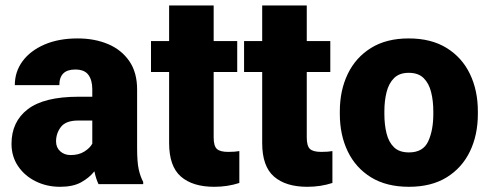

<svg xmlns="http://www.w3.org/2000/svg" viewBox="-20 -680 1811 709"><path d="M343.8 0Q334.5 -19 328.6 -47.4Q309.6 -23.4 279.5 -6.8Q249.5 9.8 201.7 9.8Q152.8 9.8 112.1 -10.3Q71.3 -30.3 46.9 -66.2Q22.5 -102.1 22.5 -148.9Q22.5 -230.5 82.5 -276.6Q142.6 -322.8 270 -322.8H320.8V-350.6Q320.8 -383.8 306.4 -403.6Q292 -423.3 257.8 -423.3Q199.2 -423.3 199.2 -365.7H34.7Q34.7 -415 63.2 -453.9Q91.8 -492.7 144 -515.4Q196.3 -538.1 266.6 -538.1Q329.6 -538.1 379.2 -517.1Q428.7 -496.1 457.5 -454.3Q486.3 -412.6 486.3 -349.6V-133.3Q486.3 -81.5 492.2 -54.9Q498 -28.3 508.8 -8.3V0ZM240.7 -107.4Q271 -107.4 291.5 -120.4Q312 -133.3 320.8 -149.4V-234.9H269Q223.1 -234.9 205.1 -211.4Q187 -188 187 -157.7Q187 -135.3 202.4 -121.3Q217.8 -107.4 240.7 -107.4Z M856 -528.3V-414.1H769V-172.4Q769 -141.1 780.8 -130.1Q792.5 -119.1 822.8 -119.1Q836.9 -119.1 846.2 -119.9Q855.5 -120.6 863.8 -122.1V-4.4Q820.3 9.8 771 9.8Q691.4 9.8 647.9 -28.1Q604.5 -65.9 604.5 -151.9V-414.1H537.6V-528.3H604.5V-659.7H769V-528.3Z M1199.7 -528.3V-414.1H1112.8V-172.4Q1112.8 -141.1 1124.5 -130.1Q1136.2 -119.1 1166.5 -119.1Q1180.7 -119.1 1189.9 -119.9Q1199.2 -120.6 1207.5 -122.1V-4.4Q1164.1 9.8 1114.7 9.8Q1035.2 9.8 991.7 -28.1Q948.2 -65.9 948.2 -151.9V-414.1H881.3V-528.3H948.2V-659.7H1112.8V-528.3Z M1234.9 -258.8V-269Q1234.9 -346.2 1264.2 -407Q1293.5 -467.8 1350.1 -502.9Q1406.7 -538.1 1489.3 -538.1Q1572.3 -538.1 1629.2 -502.9Q1686 -467.8 1715.3 -407Q1744.6 -346.2 1744.6 -269V-258.8Q1744.6 -181.6 1715.3 -120.8Q1686 -60.1 1629.4 -25.1Q1572.8 9.8 1490.2 9.8Q1407.2 9.8 1350.3 -25.1Q1293.5 -60.1 1264.2 -120.8Q1234.9 -181.6 1234.9 -258.8ZM1399.4 -269V-258.8Q1399.4 -219.2 1407.5 -187Q1415.5 -154.8 1435.1 -136Q1454.6 -117.2 1490.2 -117.2Q1542.5 -117.2 1561.3 -158.2Q1580.1 -199.2 1580.1 -258.8V-269Q1580.1 -307.6 1572 -339.8Q1564 -372.1 1544.4 -391.6Q1524.9 -411.1 1489.3 -411.1Q1454.6 -411.1 1435.1 -391.6Q1415.5 -372.1 1407.5 -339.8Q1399.4 -307.6 1399.4 -269Z"/></svg>

Font: Vazirmatn RD UI Black
Style: Regular
Weight: 900
Designer: Saber Rastikerdar
Foundry: Saber Rastikerdar
Version: Version 33.003